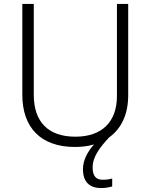

<svg xmlns="http://www.w3.org/2000/svg" viewBox="-20 -734 762 972"><path d="M449 114C449 58 487 11 532 -38C595 -83 629 -156 629 -252V-714H572V-248C572 -118 497 -42 362 -42C225 -42 151 -116 151 -254V-714H93V-254C93 -88 187 10 359 10C394 10 427 6 456 -3C424 33 400 76 400 122C400 188 434 218 492 218C516 218 533 214 548 210V170C537 173 521 176 500 176C467 176 449 158 449 114Z"/></svg>

Font: Noto Sans Gujarati Light
Style: Regular
Weight: 300
Designer: Jelle Bosma - Monotype Design Team, Universal Thirst
Foundry: Monotype Imaging Inc.
Version: Version 2.106